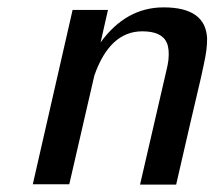

<svg xmlns="http://www.w3.org/2000/svg" viewBox="-20 -500 582 521"><path d="M69 0 177 -473H273L253 -385Q322 -480 424 -480Q538 -480 542 -396Q542 -379 540 -363.5Q538 -348 532.5 -322.5Q527 -297 525 -288Q498 -174 458 1H360L433 -315Q435 -323 437 -337Q440 -366 433 -383Q420 -415 366 -415Q278 -415 236 -295L168 0Z"/></svg>

Font: Coval
Style: Italic
Weight: 400
Foundry: Context Ltd
Version: Version 001.000